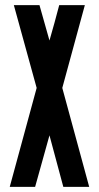

<svg xmlns="http://www.w3.org/2000/svg" viewBox="-20 -731 385 749"><path d="M311 -711 223 -388Q249 -293 275.5 -195Q302 -97 328 -2H227L173 -203Q159 -152 145 -102.5Q131 -53 117 -2H18L123 -388Q102 -466 78.5 -549.5Q55 -633 34 -711H134L173 -573Q183 -608 192.5 -642Q202 -676 211 -711Z"/></svg>

Font: Fundamental  Brigade Condensed
Style: Regular
Weight: 400
Width: 3
Designer: Peter Wiegel, original typeface by Carl Albert Fahrenwaldt 1901
Foundry: Peter Wiegel
Version: Version 0.000 2012 initial release